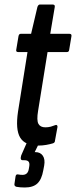

<svg xmlns="http://www.w3.org/2000/svg" viewBox="-20 -640 337 852"><path d="M150 6Q91 6 69.5 -29.5Q48 -65 60 -145L102 -409H61Q50 -409 52 -419L62 -479Q64 -490 72 -490H118L146 -609Q150 -620 157 -620H213Q225 -620 223 -609L203 -490H288Q299 -490 297 -479L287 -419Q286 -409 277 -409H191L149 -148Q142 -106 150.5 -90.5Q159 -75 181 -75Q195 -75 205.5 -78Q216 -81 226 -85Q230 -87 233 -84Q236 -81 235 -76L224 -16Q224 -7 215 -4Q202 0 185 3Q168 6 150 6ZM90 192Q69 192 53 189Q43 186 44 177L49 143Q51 132 60 134Q65 135 70.5 135.5Q76 136 80 136Q104 136 108 109L110 97Q112 84 107 77.5Q102 71 88 71H81Q71 71 72 60Q73 50 77 43L107 -25Q112 -36 120 -36H156Q169 -36 163 -24L134 35H137Q159 35 170 51Q181 67 176 95L172 116Q165 156 146 174Q127 192 90 192Z"/></svg>

Font: Sofia Sans Extra Condensed SemiBold
Style: Italic
Weight: 600
Italic angle: -9°
Designer: Botio Nikoltchev, Ani Petrova
Foundry: lettersoup
Version: Version 4.101